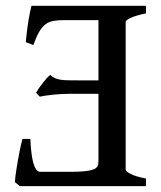

<svg xmlns="http://www.w3.org/2000/svg" viewBox="-20 -635 548 655"><path d="M47.9 0 30.8 -13.7Q31.2 -22 32.7 -34.4Q34.2 -46.9 36.6 -61Q39.1 -75.2 41.5 -90.3Q43.9 -105.5 46.9 -119.1Q49.8 -132.8 52.2 -143.8Q54.7 -154.8 56.6 -161.1H83.5Q84.5 -138.7 86.7 -118.2Q88.9 -97.7 92.8 -82.3Q96.7 -66.9 102.8 -57.9Q108.9 -48.8 117.7 -48.8H217.8Q249 -48.8 268.3 -50.8Q287.6 -52.7 298.3 -56.9Q309.1 -61 312.5 -67.9Q315.9 -74.7 315.9 -84.5V-314.9H214.4Q203.1 -314.9 189.2 -314.2Q175.3 -313.5 161.6 -312Q147.9 -310.5 135.7 -308.8Q123.5 -307.1 115.7 -305.2L103 -318.8Q106.9 -325.7 113 -334.5Q119.1 -343.3 126 -352.1Q132.8 -360.8 139.4 -368.2Q146 -375.5 151.4 -379.4Q158.7 -372.1 167.2 -368.4Q175.8 -364.7 186.8 -363Q197.8 -361.3 212.6 -361.1Q227.5 -360.8 248 -360.8H315.9V-566.4H200.7Q178.2 -566.4 162.6 -563.7Q147 -561 135.3 -552.2Q123.5 -543.5 113.8 -526.6Q104 -509.8 93.8 -481.4L67.9 -491.2Q69.8 -512.2 72.3 -531.5Q74.7 -550.8 77.4 -567.1Q80.1 -583.5 82.8 -595.7Q85.4 -607.9 87.4 -615.2H478V-589.4Q444.8 -582.5 426.8 -574.5Q408.7 -566.4 408.7 -559.6V-56.2Q408.7 -50.3 425.8 -41.5Q442.9 -32.7 478 -25.9V0Z"/></svg>

Font: Gentium Book Basic
Style: Regular
Weight: 400
Designer: J. Victor Gaultney and Annie Olsen
Foundry: SIL International
Version: Version 1.102; 2013; Maintenance release